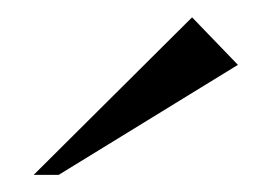

<svg xmlns="http://www.w3.org/2000/svg" viewBox="-20 -701 318 225"><path d="M48.8 -496.1H19.5L205.1 -680.7L258.8 -625Z"/></svg>

Font: Happy Times at the IKOB
Style: Regular
Weight: 400
Designer: Lucas Le Bihan
Foundry: Lucas Le Bihan
Version: Version 1.000;PS 1.0;hotconv 1.0.88;makeotf.lib2.5.647800